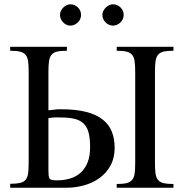

<svg xmlns="http://www.w3.org/2000/svg" viewBox="-20 -882 863 902"><path d="M518.6 -187.5Q518.6 -139.6 499.3 -104.5Q480 -69.3 448.2 -46.1Q416.5 -22.9 375.7 -11.5Q335 0 292 0H27.8V-18.6Q56.6 -18.6 74 -22.5Q91.3 -26.4 100.3 -37.4Q109.4 -48.3 112.1 -67.6Q114.7 -86.9 114.7 -117.7V-544.4Q114.7 -574.7 112.1 -594Q109.4 -613.3 100.3 -624.3Q91.3 -635.3 74 -639.4Q56.6 -643.6 27.8 -643.6V-662.1H294.4V-643.6Q265.6 -643.6 248.5 -639.6Q231.4 -635.7 222.2 -624.8Q212.9 -613.8 210.2 -594.5Q207.5 -575.2 207.5 -544.4V-363.8Q226.6 -365.7 234.6 -366.7Q242.7 -367.7 246.6 -368.2Q250.5 -368.7 253.9 -368.7H266.6Q336.9 -368.7 385 -356.2Q433.1 -343.8 462.6 -320.3Q492.2 -296.9 505.4 -263.4Q518.6 -230 518.6 -187.5ZM528.3 0V-17.6Q557.1 -17.6 574.5 -21.7Q591.8 -25.9 600.8 -36.9Q609.9 -47.9 612.5 -67.1Q615.2 -86.4 615.2 -116.7V-544.4Q615.2 -574.7 612.5 -594Q609.9 -613.3 600.8 -624.3Q591.8 -635.3 574.5 -639.4Q557.1 -643.6 528.3 -643.6V-662.1H794.9V-643.6Q766.1 -643.6 749 -639.6Q731.9 -635.7 722.7 -624.8Q713.4 -613.8 710.7 -594.5Q708 -575.2 708 -544.4V-116.7Q708 -85.9 710.7 -66.7Q713.4 -47.4 722.7 -36.4Q731.9 -25.4 749 -21.5Q766.1 -17.6 794.9 -17.6V0ZM403.3 -190.9Q403.3 -230.5 396.7 -257.1Q390.1 -283.7 374.3 -300Q358.4 -316.4 332.3 -323.2Q306.2 -330.1 266.6 -330.1Q259.3 -330.1 253.9 -330.3Q248.5 -330.6 242.4 -330.6Q236.3 -330.6 228.3 -329.8Q220.2 -329.1 207.5 -327.1V-82.5Q207.5 -66.4 208.5 -56.9Q209.5 -47.4 213.6 -42.5Q217.8 -37.6 225.6 -36.1Q233.4 -34.7 247.1 -34.7Q279.8 -34.7 308.3 -43Q336.9 -51.3 358.2 -70.1Q379.4 -88.9 391.4 -118.7Q403.3 -148.4 403.3 -190.9ZM360.8 -812Q360.8 -801.8 356.9 -792.7Q353 -783.7 345.9 -776.9Q338.9 -770 329.8 -765.9Q320.8 -761.7 310.5 -761.7Q300.8 -761.7 292 -765.9Q283.2 -770 276.4 -777.1Q269.5 -784.2 265.6 -793.2Q261.7 -802.2 261.7 -812Q261.7 -821.3 265.9 -830.3Q270 -839.4 276.9 -846.2Q283.7 -853 292.5 -857.4Q301.3 -861.8 310.5 -861.8Q320.8 -861.8 329.8 -857.9Q338.9 -854 345.9 -847.2Q353 -840.3 356.9 -831.3Q360.8 -822.3 360.8 -812ZM561 -812Q561 -801.8 557.1 -792.7Q553.2 -783.7 546.1 -776.9Q539.1 -770 530 -765.9Q521 -761.7 510.7 -761.7Q500.5 -761.7 491.5 -765.9Q482.4 -770 475.6 -777.1Q468.8 -784.2 464.8 -793.2Q460.9 -802.2 460.9 -812Q460.9 -821.3 465.3 -830.3Q469.7 -839.4 476.6 -846.2Q483.4 -853 492.4 -857.4Q501.5 -861.8 510.7 -861.8Q521 -861.8 530 -857.9Q539.1 -854 546.1 -847.2Q553.2 -840.3 557.1 -831.3Q561 -822.3 561 -812Z"/></svg>

Font: Doulos SIL Compact
Style: Regular
Weight: 400
Designer: Walt Agee, Victor Gaultney, Peter Martin, Debbi Hosken
Foundry: SIL International
Version: Version 4.110; 2011; Maintenance release ; LnSpcTght